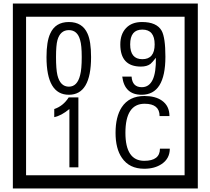

<svg xmlns="http://www.w3.org/2000/svg" viewBox="-20 -980 1195 1090"><path d="M1103 90H53V-960H1103ZM1028 15V-885H128V15ZM497 -656Q497 -442 371 -442Q244 -442 244 -656Q244 -744 265 -789Q294 -855 371 -855Q448 -855 477 -789Q497 -745 497 -656ZM444 -656Q444 -723 435 -752Q420 -809 371 -809Q322 -809 306 -752Q298 -723 298 -656Q298 -587 306 -553Q322 -488 371 -488Q419 -488 435 -554Q444 -587 444 -656ZM919 -658Q919 -442 784 -442Q687 -442 674 -545H727Q731 -485 785 -485Q868 -485 865 -652Q844 -625 834 -617Q814 -602 780 -602Q663 -602 663 -728Q663 -786 695.5 -820.5Q728 -855 786 -855Q870 -855 898 -805Q919 -766 919 -658ZM858 -728Q858 -812 788 -812Q719 -812 719 -728Q719 -644 788 -644Q858 -644 858 -728ZM425 -30H374V-361Q328 -323 288 -315V-361Q339 -378 370 -427H425ZM944 -136Q944 -80 898 -49Q858 -22 799 -22Q714 -22 672 -84Q636 -136 636 -226Q636 -317 671 -371Q713 -435 800 -435Q862 -435 899 -409Q942 -379 942 -321H886Q886 -391 801 -391Q692 -391 692 -226Q692 -67 799 -67Q888 -67 888 -136Z"/></svg>

Font: Unicode BMP Fallback SIL
Style: Regular
Weight: 400
Foundry: NRSI, SIL International
Version: Version 5.1 Based on Unicode 5.1